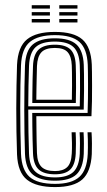

<svg xmlns="http://www.w3.org/2000/svg" viewBox="-20 -734 424 761"><path d="M198.2 7.5Q124 7.5 87.2 -21.5Q50.5 -50.5 47.5 -121.8Q46 -166.2 45.2 -212.4Q44.5 -258.5 44.5 -304.5Q44.5 -350.5 45.4 -394.2Q46.2 -438 47.5 -477Q51 -549 87.4 -578.2Q123.8 -607.5 197.5 -607.5Q272 -607.5 306.2 -577.9Q340.5 -548.2 343.8 -478.5Q344.2 -471 344.5 -448.6Q344.8 -426.2 344.9 -395.6Q345 -365 344.5 -332.8Q344 -300.5 342.5 -273.5H124Q124.2 -247 124.5 -222.8Q124.8 -198.5 125.2 -175Q125.8 -151.5 126.5 -126.8Q128 -89 144.6 -72.5Q161.2 -56 198.2 -56Q229.8 -56 246.1 -71.4Q262.5 -86.8 264.5 -126Q265.5 -143.8 265.2 -167.5Q265 -191.2 263.8 -209.8H279.8Q281 -188.2 281 -164.4Q281 -140.5 280.2 -125.5Q278 -81.5 258.9 -62.4Q239.8 -43.2 198.2 -43.2Q153 -43.2 132.8 -62.8Q112.5 -82.2 110.8 -126.2Q109.8 -153.5 109.1 -181Q108.5 -208.5 108.2 -235.2Q108 -262 107.8 -286.5H327.2Q328.2 -313.5 328.6 -343.5Q329 -373.5 328.9 -401.2Q328.8 -429 328.5 -449.6Q328.2 -470.2 327.8 -477.8Q325 -540.8 294.8 -567.8Q264.5 -594.8 197.5 -594.8Q131.5 -594.8 98.8 -568Q66 -541.2 63.2 -474.8Q61.8 -440.2 61 -397.1Q60.2 -354 60.2 -307Q60.2 -260 61 -213.2Q61.8 -166.5 63.2 -124.8Q65.8 -61.2 96.8 -33.2Q127.8 -5.2 198.2 -5.2Q263.8 -5.2 294.2 -32.5Q324.8 -59.8 327.8 -123.8Q328.2 -134.2 328.4 -149.5Q328.5 -164.8 328.2 -180.9Q328 -197 327 -209.8H342.8Q344.2 -190.5 344.4 -164.8Q344.5 -139 343.8 -123Q340.2 -53.2 306.4 -22.9Q272.5 7.5 198.2 7.5ZM198.2 -17.8Q139.8 -17.8 110.6 -41.5Q81.5 -65.2 79 -124.5Q77.8 -161.2 77 -205.5Q76.2 -249.8 76.2 -296.9Q76.2 -344 76.9 -389.4Q77.5 -434.8 79 -473.8Q81.5 -533.8 110.2 -558Q139 -582.2 197.5 -582.2Q256 -582.2 282.8 -557.9Q309.5 -533.5 312 -477.5Q312.5 -468.2 312.9 -440Q313.2 -411.8 313.1 -374.2Q313 -336.8 311.8 -299.5H92Q92 -255.5 92.8 -209.6Q93.5 -163.8 95 -125.5Q97 -73.5 121.8 -52.1Q146.5 -30.8 198.2 -30.8Q247.2 -30.8 270.4 -52.2Q293.5 -73.8 296.2 -124.8Q297 -140.2 296.9 -165.1Q296.8 -190 295.5 -209.8H311.2Q312.5 -189.5 312.6 -164.9Q312.8 -140.2 312 -124.2Q309.2 -67.2 282.8 -42.5Q256.2 -17.8 198.2 -17.8ZM92 -312.5H296.2Q297.2 -345.8 297.2 -379.5Q297.2 -413.2 297 -439.6Q296.8 -466 296.2 -476.5Q294 -526 271.1 -547.6Q248.2 -569.2 197.5 -569.2Q145 -569.2 121.1 -547.1Q97.2 -525 95 -473Q93.5 -436.5 92.9 -394.4Q92.2 -352.2 92 -312.5ZM108 -325.8Q108 -344.2 108.4 -369.2Q108.8 -394.2 109.2 -421.1Q109.8 -448 110.8 -472.2Q112.5 -517.8 132.9 -537.2Q153.2 -556.8 197.5 -556.8Q240 -556.8 259.2 -538Q278.5 -519.2 280.2 -476Q280.8 -465.5 281.1 -441.4Q281.5 -417.2 281.4 -386.8Q281.2 -356.2 280.5 -325.8ZM124 -338.8H264.8Q265.5 -368.8 265.5 -396.8Q265.5 -424.8 265.2 -445.8Q265 -466.8 264.5 -475Q263 -510.2 248.2 -527.1Q233.5 -544 197.5 -544Q160.2 -544 144.1 -526.8Q128 -509.5 126.5 -471.8Q126 -448.2 125.4 -426.1Q124.8 -404 124.5 -382.5Q124.2 -361 124 -338.8ZM215 -699.8V-713.5H287V-699.8ZM105.8 -645V-658.8H177.8V-645ZM105.8 -672.5V-686H177.8V-672.5ZM105.8 -699.8V-713.5H177.8V-699.8ZM215 -645V-658.8H287V-645ZM215 -672.5V-686H287V-672.5Z"/></svg>

Font: Big Shoulders Inline Text Thin
Style: Regular
Weight: 400
Version: Version 2.002